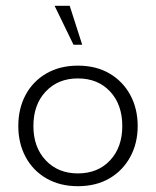

<svg xmlns="http://www.w3.org/2000/svg" viewBox="-20 -631 537 661"><path d="M248 10Q186 10 139.5 -17Q93 -44 68 -91Q43 -138 43 -197Q43 -257 68 -304Q93 -351 139.5 -378Q186 -405 248 -405Q311 -405 357 -378Q403 -351 428.5 -304Q454 -257 454 -197Q454 -138 428.5 -91Q403 -44 357 -17Q311 10 248 10ZM248 -34Q317 -34 359 -79Q401 -124 401 -197Q401 -271 359 -316Q317 -361 248 -361Q180 -361 137.5 -316Q95 -271 95 -197Q95 -124 137.5 -79Q180 -34 248 -34ZM233 -477 168 -611H220L263 -477Z"/></svg>

Font: Rokkitt SemiBold Light
Style: Regular
Weight: 300
Version: Version 3.103